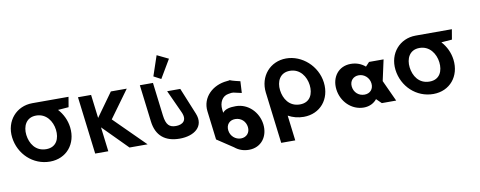

<svg xmlns="http://www.w3.org/2000/svg" viewBox="-95 -1531 5754 2303"><g transform="rotate(-10 2782.5 -380.0)"><path d="M178.3 -363.9C165.5 -468.4 210.3 -572.8 333.2 -573L333.2 -573L333.6 -573H333.7C457.8 -573 526.7 -468.5 539.5 -363.9C552.4 -259.4 512.5 -154.8 385 -154.8C254.1 -154.8 191.1 -259.4 178.3 -363.9ZM314.3 -727 314.3 -726.9C121.6 -726.6 -19.4 -568.6 5.7 -363.9C30.9 -159.1 196.6 -0.1 404 -0.1C605.4 -0.1 737.2 -159.1 712.1 -363.9C701.2 -452.3 662 -531.9 605.3 -594L735.4 -604L756.3 -727Z M1591.6 -0.9 1219.9 -369.8 1461.3 -702.1H1267.5L1062.1 -415.7L1026.9 -702.1H867.1L953.2 -0.9H1113L1076.5 -298.4L1371.4 -0.9Z M1801.1 -791 1889.6 -744 2022.1 -967.9 1883.5 -1035.1ZM2092.9 -587.5H1933.1L2060.3 -309.5C2110.3 -200.5 2043.2 -158.2 1965 -158.2C1886.8 -158.2 1846.9 -192.2 1832.5 -309.5L1782.8 -715H1623L1678.5 -262.8C1699.8 -89.4 1805.8 -1 1984.3 -1C2162.8 -1 2293.1 -98.6 2225.9 -262.8Z M2819.1 -553C2722.9 -574.7 2700.5 -584.7 2696.6 -588.3C2693.7 -586.8 2684.2 -584.4 2658.5 -582.3C2485.9 -567.8 2346.1 -438.9 2367.2 -267L2410.3 84L2606.3 214C2653.1 253 2710.8 275 2778.8 275C2928.8 275 3018.8 153 3000.4 3C2981.9 -147 2862.1 -268 2712.1 -268C2642.1 -268 2583.3 -258 2550.5 -216L2545.8 -254C2534.6 -345 2577.3 -415.1 2646.8 -427.4C2721.1 -440.4 2689.7 -436.4 2811.3 -411.3ZM2812.4 3C2821.1 74 2774.2 124 2707.2 124C2641.2 124 2582.1 74 2573.4 3C2564.8 -67 2608.6 -117 2677.6 -117C2749.6 -117 2803.8 -67 2812.4 3ZM2696.6 -588.3C2693.9 -590.8 2700.3 -590.2 2696.6 -588.3Z M3268.7 -363.9C3255.9 -468.5 3300.8 -573 3424.1 -573C3548.2 -573 3617.1 -468.5 3629.9 -363.9C3642.8 -259.4 3602.9 -154.8 3475.4 -154.8C3344.5 -154.8 3281.5 -259.4 3268.7 -363.9ZM3096.1 -363.9C3096.6 -359.8 3097.2 -355.7 3097.8 -351.7L3172.9 260H3343.9L3306.1 -48.1C3361.9 -17.5 3425.9 -0.1 3494.4 -0.1C3695.9 -0.1 3827.6 -159.1 3802.5 -363.9C3777.3 -568.8 3599.8 -726.9 3405.2 -726.9C3212.2 -726.9 3071 -568.8 3096.1 -363.9Z M3935.6 -256C3954 -106 4073.8 15 4223.8 15C4293.8 15 4350 -16 4382.9 -58H4384.9L4444 0H4619L4500.3 -258L4556 -513H4379L4333 -464C4286 -505 4226.2 -528 4157.2 -528C4007.2 -528 3917.1 -406 3935.6 -256ZM4123.6 -256C4114.8 -327 4161.7 -377 4228.7 -377C4294.7 -377 4353.8 -327 4362.6 -256C4371.2 -186 4327.3 -136 4258.3 -136C4186.3 -136 4132.2 -186 4123.6 -256Z M4847.3 -363.9C4834.5 -468.4 4879.3 -572.8 5002.2 -573L5002.2 -573L5002.6 -573H5002.7C5126.8 -573 5195.7 -468.5 5208.5 -363.9C5221.4 -259.4 5181.5 -154.8 5054 -154.8C4923.1 -154.8 4860.1 -259.4 4847.3 -363.9ZM4983.3 -727 4983.3 -726.9C4790.6 -726.6 4649.6 -568.6 4674.7 -363.9C4699.9 -159.1 4865.6 -0.1 5073 -0.1C5274.4 -0.1 5406.2 -159.1 5381.1 -363.9C5370.2 -452.3 5331 -531.9 5274.3 -594L5404.4 -604L5425.3 -727Z"/></g></svg>

Font: Hussar
Style: BdOpOblOne
Weight: 700
Foundry: Cannot Into Space Fonts
Version: Version 2.00